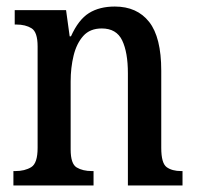

<svg xmlns="http://www.w3.org/2000/svg" viewBox="-20 -567 602 587"><path d="M21 0V-44H27Q56 -44 75.5 -56Q95 -68 95 -115V-425Q95 -469 76.5 -480.5Q58 -492 30 -492H25V-536H182L193 -456H197Q220 -507 252 -527Q284 -547 331 -547Q399 -547 436 -500Q473 -453 473 -351V-115Q473 -68 489.5 -56Q506 -44 534 -44H538V0H371V-343Q371 -407 353.5 -443.5Q336 -480 291 -480Q255 -480 234.5 -457Q214 -434 205 -397Q196 -360 196 -318V-110Q196 -66 214.5 -55Q233 -44 261 -44H266V0Z"/></svg>

Font: Noto Serif Tamil Condensed Medium
Style: Italic
Weight: 500
Width: 3
Italic angle: -12°
Designer: Indian Type Foundry, Tom Grace, and the Monotype Design Team
Foundry: Monotype Imaging Inc.
Version: Version 2.003; ttfautohint (v1.8.4.7-5d5b)